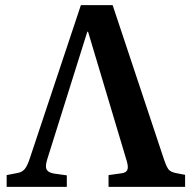

<svg xmlns="http://www.w3.org/2000/svg" viewBox="-20 -730 749 750"><path d="M6 0V-46L47 -54Q66 -57 76.5 -69.5Q87 -82 97 -113L296 -710H420L621 -106Q631 -77 639 -67.5Q647 -58 667 -54L703 -47V0H404V-46L454 -53Q472 -55 477 -65.5Q482 -76 476 -98L324 -606H321L164 -106Q156 -80 162 -68Q168 -56 191 -52L241 -45V0Z"/></svg>

Font: Literata 36pt SemiBold
Style: Regular
Weight: 600
Designer: Latin by Veronika Burian and Jose Scaglione. Greek by Irene Vlachou. Cyrillic by Vera Evstafieva.
Foundry: TypeTogether
Version: Version 3.002